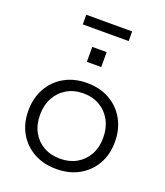

<svg xmlns="http://www.w3.org/2000/svg" viewBox="-166 -1038 996 1158"><g transform="rotate(20 332.5 -459.0)"><path d="M332.5 9.3Q249.7 9.3 187.2 -25.7Q124.7 -60.8 89.7 -122.4Q54.7 -184.1 54.7 -264.6Q54.7 -345.7 89.7 -408.4Q124.7 -471.1 187.1 -506.6Q249.6 -542.1 332.4 -542.1Q415.3 -542.1 477.8 -506.6Q540.3 -471.1 575.3 -408.4Q610.3 -345.7 610.3 -264.6Q610.3 -184.1 575.3 -122.4Q540.3 -60.8 477.8 -25.7Q415.3 9.3 332.5 9.3ZM332.5 -56.8Q392.5 -56.8 438.2 -82.8Q483.9 -108.8 509.6 -155.5Q535.3 -202.3 535.3 -264.6Q535.3 -326.9 509.6 -374.5Q483.9 -422.1 438.2 -448.9Q392.5 -475.7 332.5 -475.7Q272.5 -475.7 226.8 -448.9Q181.1 -422.1 155.4 -374.5Q129.6 -326.9 129.6 -264.6Q129.6 -202.3 155.4 -155.5Q181.1 -108.8 226.8 -82.8Q272.5 -56.8 332.5 -56.8ZM285.8 -757.2H378.1V-661.3H285.8ZM479.9 -927V-865.1H185.5V-927Z"/></g></svg>

Font: Hepta Slab ExtraLight
Style: Regular
Weight: 200
Designer: Michael LaGattuta
Foundry: Michael LaGattuta
Version: Version 1.100